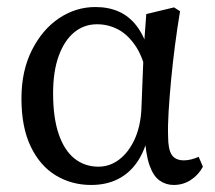

<svg xmlns="http://www.w3.org/2000/svg" viewBox="-20 -513 610 546"><path d="M239 13Q184 13 139 -14Q94 -41 67.5 -96Q41 -151 41 -233Q41 -312 71 -371Q101 -430 148.5 -461.5Q196 -493 251 -493Q289 -493 318 -480Q347 -467 368 -440Q389 -413 402 -370H425L397 -301Q386 -353 364 -384.5Q342 -416 314.5 -430Q287 -444 256 -444Q219 -444 191 -421Q163 -398 147 -354Q131 -310 131 -248Q131 -178 147 -131.5Q163 -85 192 -62Q221 -39 260 -39Q292 -39 318.5 -59Q345 -79 362 -115Q379 -151 382 -200L389 -378L396 -473L475 -492L492 -481Q484 -433 477.5 -383Q471 -333 466.5 -285Q462 -237 459.5 -196Q457 -155 458 -126Q458 -88 468.5 -72.5Q479 -57 503 -57Q514 -57 525 -60Q536 -63 545 -67L557 -39Q545 -16 523 -1.5Q501 13 474 13Q452 13 434 0.5Q416 -12 405 -43.5Q394 -75 391 -133L403 -132Q392 -84 370 -52Q348 -20 315 -3.5Q282 13 239 13Z"/></svg>

Font: Source Serif 4 18pt
Style: Regular
Weight: 400
Designer: Frank Grießhammer
Foundry: Adobe Systems Incorporated
Version: Version 4.004;hotconv 1.0.116;makeotfexe 2.5.65601